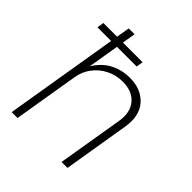

<svg xmlns="http://www.w3.org/2000/svg" viewBox="-200 -856 984 984"><g transform="rotate(45 292.0 -364.0)"><path d="M146 -353.5 87.4 0H44.9L165.5 -727.5H208L161.6 -448.2Q193.8 -502.4 242.9 -527.8Q292 -553.2 348.1 -553.2Q431.6 -553.2 477.5 -501.7Q523.4 -450.2 508.8 -359.9L449.2 0H406.2L465.8 -357.9Q477.5 -428.7 442.1 -470.9Q406.7 -513.2 337.4 -513.2Q290.5 -513.2 249.8 -493.2Q209 -473.1 181.4 -437.3Q153.8 -401.4 146 -353.5ZM48.3 -618.2 54.2 -655.3H338.4L332.5 -618.2Z"/></g></svg>

Font: Inter Extra Light
Style: Italic
Weight: 200
Italic angle: -9.39999°
Designer: Rasmus Andersson
Foundry: rsms
Version: Version 4.000;git-3c8e0fc